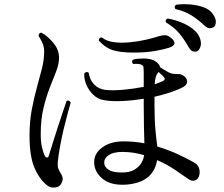

<svg xmlns="http://www.w3.org/2000/svg" viewBox="-20 -876 1040 891"><path d="M563 -19Q492 -15 453.5 -48.5Q415 -82 417 -128Q419 -167 457 -193.5Q495 -220 553 -220Q604 -220 650 -211Q649 -244 648 -290Q647 -336 647 -389V-418Q594 -409 543.5 -407Q493 -405 458 -412Q433 -417 413 -436Q393 -455 381.5 -481Q370 -507 371 -535Q381 -547 392 -538Q396 -507 415.5 -485.5Q435 -464 467 -459Q502 -455 552 -459.5Q602 -464 647 -473V-540Q647 -556 646 -563.5Q645 -571 637 -575Q632 -579 618 -579.5Q604 -580 598 -579Q593 -584 593 -589.5Q593 -595 597 -599Q613 -604 639.5 -604.5Q666 -605 682 -600Q697 -596 709 -585.5Q721 -575 723 -564Q738 -554 756.5 -543.5Q775 -533 789 -533Q803 -533 813 -532Q823 -531 834 -523Q848 -513 848.5 -498Q849 -483 830 -472Q806 -459 771 -447.5Q736 -436 697 -427V-385Q697 -318 701.5 -271Q706 -224 710 -196Q763 -180 806 -160Q849 -140 877 -124Q897 -114 903 -97.5Q909 -81 905 -64Q901 -45 886 -39Q871 -33 853 -46Q825 -66 789 -90Q753 -114 709 -133Q692 -28 563 -19ZM255 -13Q246 -6 229.5 -5.5Q213 -5 200 -15Q165 -41 141 -95Q117 -149 117 -246Q117 -312 127.5 -367.5Q138 -423 151 -469.5Q164 -516 174.5 -557.5Q185 -599 185 -638Q185 -659 176 -678.5Q167 -698 159 -709Q159 -716 163 -720.5Q167 -725 173 -724Q202 -708 228 -676.5Q254 -645 254 -608Q254 -579 241 -545.5Q228 -512 211.5 -470.5Q195 -429 182 -375.5Q169 -322 169 -252Q169 -218 174.5 -193.5Q180 -169 188 -153Q193 -144 199 -145Q205 -146 207 -155Q214 -178 225 -213Q236 -248 248.5 -286.5Q261 -325 272 -357.5Q283 -390 289 -408Q302 -413 308 -400Q303 -382 294 -349.5Q285 -317 275.5 -277Q266 -237 258.5 -196Q251 -155 248 -122Q247 -104 250 -95Q253 -86 265 -66Q274 -51 269.5 -36Q265 -21 255 -13ZM597 -632Q542 -632 506 -642.5Q470 -653 438 -688Q440 -704 453 -702Q474 -685 507.5 -680.5Q541 -676 580 -679.5Q619 -683 656.5 -691.5Q694 -700 721 -709Q735 -713 747.5 -712.5Q760 -712 775 -699Q791 -686 789.5 -674Q788 -662 763 -654Q741 -647 700 -639.5Q659 -632 597 -632ZM560 -76Q595 -78 619.5 -100Q644 -122 649 -156Q625 -163 600 -167Q575 -171 549 -171Q509 -171 487.5 -158Q466 -145 464 -127Q461 -103 484.5 -88Q508 -73 560 -76ZM891 -637Q882 -635 873 -638.5Q864 -642 855 -658Q836 -692 812 -721Q788 -750 750 -772Q745 -786 759 -790Q788 -785 820 -772.5Q852 -760 876.5 -740.5Q901 -721 909 -695Q916 -673 909 -656Q902 -639 891 -637ZM970 -749Q962 -745 952.5 -745Q943 -745 929 -757Q901 -784 869.5 -804Q838 -824 794 -834Q786 -846 797 -854Q827 -858 861 -855.5Q895 -853 924.5 -842.5Q954 -832 969 -809Q983 -790 981.5 -772Q980 -754 970 -749ZM698 -485Q711 -490 721 -493.5Q731 -497 738 -501Q750 -508 740 -519Q736 -524 729.5 -529.5Q723 -535 716 -542Q699 -524 698 -485Z"/></svg>

Font: Zen Old Mincho
Style: Regular
Weight: 400
Designer: Yoshimichi Ohira
Foundry: Positype
Version: Version 1.001